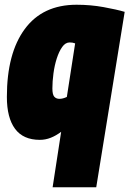

<svg xmlns="http://www.w3.org/2000/svg" viewBox="-20 -580 546 810"><path d="M506 -530 386 210H202L238 -24Q217 -8 194.5 1Q172 10 148 10Q78 10 43.5 -36.5Q9 -83 9 -171Q9 -355 84.5 -457.5Q160 -560 303 -560Q362 -560 417 -550Q472 -540 506 -530ZM297 -397Q287 -401 274 -401Q256 -401 242.5 -382Q229 -363 219.5 -333.5Q210 -304 205.5 -270Q201 -236 201 -207Q201 -181 209 -172Q217 -163 231 -163Q245 -163 262 -171Z"/></svg>

Font: Georama Semi Condensed Black
Style: Italic
Weight: 900
Width: 4
Italic angle: -9°
Designer: Jean-Baptiste Levee
Foundry: Production Type
Version: Version 1.000